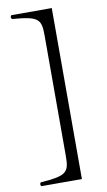

<svg xmlns="http://www.w3.org/2000/svg" viewBox="-98 -751 553 991"><g transform="rotate(-10 178.0 -256.0)"><path d="M248 -704H36C30 -698 30 -690 36 -684C174 -673 187 -658 187 -571V60C187 147 173 162 36 172C30 178 30 186 36 192H248Z"/></g></svg>

Font: Libertinus Serif Display
Style: Regular
Weight: 400
Designer: Philipp H. Poll, Khaled Hosny
Foundry: Caleb Maclennan
Version: Version 7.050;RELEASE